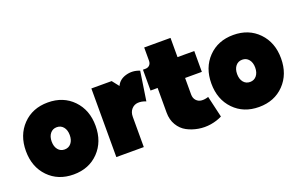

<svg xmlns="http://www.w3.org/2000/svg" viewBox="-80 -971 2059 1315"><g transform="rotate(-20 949.5 -313.0)"><path d="M457 -61Q386.2 12.2 273.9 12.2Q161.6 12.2 90.8 -61Q20 -134.3 20 -250Q20 -365.7 90.8 -439Q161.6 -512.2 273.9 -512.2Q386.2 -512.2 457 -439Q527.8 -365.7 527.8 -250Q527.8 -134.3 457 -61ZM226.1 -192.1Q244.1 -169.9 273.9 -169.9Q303.7 -169.9 321.8 -192.1Q339.8 -214.4 339.8 -251Q339.8 -287.6 321.8 -309.8Q303.7 -332 273.9 -332Q244.1 -332 226.1 -309.8Q208 -287.6 208 -251Q208 -214.4 226.1 -192.1Z M587.9 0V-500H735.8L774.9 -450.2Q794.4 -492.7 844.7 -506.6Q895 -520.5 943.8 -500L911.6 -288.1Q880.4 -300.8 853 -298.8Q825.7 -296.9 806.9 -275.9Q788.1 -254.9 788.1 -220.2V0Z M1356 -16.1Q1318.8 2.9 1273.2 10.3Q1227.5 17.6 1182.4 9.8Q1137.2 2 1099.9 -18.1Q1062.5 -38.1 1039.1 -77.1Q1015.6 -116.2 1015.6 -168V-348.1H963.9V-500H981.9Q1001 -500 1012.5 -512Q1023.9 -523.9 1023.9 -543.9V-640.1H1215.8V-500H1337.9V-348.1H1215.8V-228Q1215.8 -200.7 1231.2 -183.8Q1246.6 -167 1269.8 -165Q1293 -163.1 1319.8 -171.9Z M1808.6 -61Q1737.8 12.2 1625.5 12.2Q1513.2 12.2 1442.4 -61Q1371.6 -134.3 1371.6 -250Q1371.6 -365.7 1442.4 -439Q1513.2 -512.2 1625.5 -512.2Q1737.8 -512.2 1808.6 -439Q1879.4 -365.7 1879.4 -250Q1879.4 -134.3 1808.6 -61ZM1577.6 -192.1Q1595.7 -169.9 1625.5 -169.9Q1655.3 -169.9 1673.3 -192.1Q1691.4 -214.4 1691.4 -251Q1691.4 -287.6 1673.3 -309.8Q1655.3 -332 1625.5 -332Q1595.7 -332 1577.6 -309.8Q1559.6 -287.6 1559.6 -251Q1559.6 -214.4 1577.6 -192.1Z"/></g></svg>

Font: Apfel Grotezk Satt
Style: Regular
Weight: 900
Designer: Luigi Gorlero
Foundry: © 2023, Luigi Gorlero & Collletttivo
Version: Version 2.000;Glyphs 3.2 (3217)